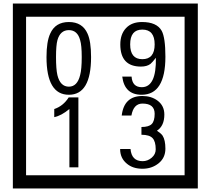

<svg xmlns="http://www.w3.org/2000/svg" viewBox="-20 -980 1195 1090"><path d="M1103 90H53V-960H1103ZM1028 15V-885H128V15ZM497 -656Q497 -442 371 -442Q244 -442 244 -656Q244 -744 265 -789Q294 -855 371 -855Q448 -855 477 -789Q497 -745 497 -656ZM444 -656Q444 -723 435 -752Q420 -809 371 -809Q322 -809 306 -752Q298 -723 298 -656Q298 -587 306 -553Q322 -488 371 -488Q419 -488 435 -554Q444 -587 444 -656ZM919 -658Q919 -442 784 -442Q687 -442 674 -545H727Q731 -485 785 -485Q868 -485 865 -652Q844 -625 834 -617Q814 -602 780 -602Q663 -602 663 -728Q663 -786 695.5 -820.5Q728 -855 786 -855Q870 -855 898 -805Q919 -766 919 -658ZM858 -728Q858 -812 788 -812Q719 -812 719 -728Q719 -644 788 -644Q858 -644 858 -728ZM425 -30H374V-361Q328 -323 288 -315V-361Q339 -378 370 -427H425ZM919 -136Q919 -84 880.5 -53Q842 -22 789 -22Q734 -22 700 -51Q662 -82 662 -134H721Q727 -65 790 -65Q818 -65 841 -84.5Q864 -104 864 -132Q864 -177 846 -196Q828 -215 783 -215V-259Q825 -259 841.5 -276Q858 -293 858 -334Q858 -392 789 -392Q738 -392 726 -324H671Q684 -435 788 -435Q839 -435 874 -409Q913 -380 913 -330Q913 -265 871 -238Q895 -222 903 -210Q919 -185 919 -136Z"/></svg>

Font: Unicode BMP Fallback SIL
Style: Regular
Weight: 400
Foundry: NRSI, SIL International
Version: Version 5.1 Based on Unicode 5.1